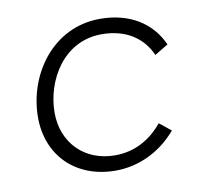

<svg xmlns="http://www.w3.org/2000/svg" viewBox="-65 -594 709 671"><g transform="rotate(-10 289.5 -259.0)"><path d="M294 7C376 7 454 -30 511 -97L470 -130C429 -80 373 -46 301 -46C192 -46 118 -123 118 -229C118 -341 190 -471 327 -471C413 -471 472 -431 500 -367L548 -396C512 -477 435 -525 331 -525C161 -525 58 -372 58 -223C58 -88 152 7 294 7Z"/></g></svg>

Font: Fixel Display 20240404 Light
Style: Italic
Weight: 300
Italic angle: -10°
Designer: AlfaBravo + MacPaw
Foundry: Kyrylo Tkachov, Marchela Mozhyna, Serhii Makarenko, Maria Weinstein, Zakhar Kryvoshyya
Version: Version 1.211;Glyphs 3.2 (3225)